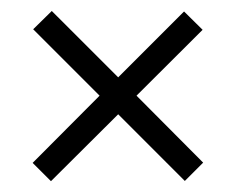

<svg xmlns="http://www.w3.org/2000/svg" viewBox="-20 -485 434 353"><path d="M73.7 -151.9 40 -185.5 163.1 -309.1 41 -431.2 75.2 -464.8 197.3 -342.8 318.4 -463.9 352.5 -430.2 231 -309.1 353.5 -186 319.8 -152.3 197.3 -274.9Z"/></svg>

Font: Elstob 10pt Medium
Style: Regular
Weight: 500
Designer: Peter S. Baker
Version: Version 1.015